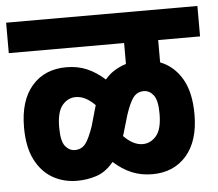

<svg xmlns="http://www.w3.org/2000/svg" viewBox="-46 -672 777 685"><g transform="rotate(-5 342.5 -330.0)"><path d="M0 -513V-622H685V-513H535V-433Q584 -414 612.5 -365.5Q641 -317 641 -238Q641 -143 595.5 -90.5Q550 -38 473 -38Q433 -38 399.5 -52Q366 -66 335 -94Q307 -60 273.5 -49Q240 -38 204 -38Q155 -38 116 -60.5Q77 -83 54 -128.5Q31 -174 31 -244Q31 -340 76.5 -392.5Q122 -445 200 -445Q240 -445 273 -431Q306 -417 337 -389Q354 -409 373.5 -420.5Q393 -432 413 -438V-513ZM382 -188 380 -183Q414 -148 448 -148Q476 -148 496.5 -171.5Q517 -195 517 -251Q517 -299 502.5 -317.5Q488 -336 468 -336Q444 -336 430 -317.5Q416 -299 402 -256ZM156 -233Q156 -184 170.5 -166Q185 -148 205 -148Q229 -148 243 -166Q257 -184 272 -228L291 -295L293 -301Q259 -336 224 -336Q196 -336 176 -312.5Q156 -289 156 -233Z"/></g></svg>

Font: Noto Sans Condensed
Style: Bold Italic
Weight: 700
Width: 3
Italic angle: -12°
Designer: Monotype Design Team
Foundry: Monotype Imaging Inc.
Version: Version 2.013; ttfautohint (v1.8.4.7-5d5b)